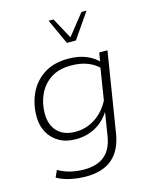

<svg xmlns="http://www.w3.org/2000/svg" viewBox="-118 -689 759 948"><g transform="rotate(-15 261.5 -214.5)"><path d="M203 181Q167 181 127 173Q87 165 56 147L72 112Q103 130 136.5 137.5Q170 145 203 145Q271 145 309 112.5Q347 80 357 14L378 -118L382 -114Q355 -65 308.5 -37.5Q262 -10 203 -10Q153 -10 117.5 -30.5Q82 -51 62.5 -86.5Q43 -122 43 -168Q43 -233 68.5 -286.5Q94 -340 143.5 -372Q193 -404 267 -404Q321 -404 360.5 -387Q400 -370 421 -345L415 -342L424 -394H466L401 11Q388 96 339 138.5Q290 181 203 181ZM211 -46Q266 -46 313 -77Q360 -108 389 -167L382 -142L412 -331L413 -317Q393 -339 357 -353.5Q321 -368 271 -368Q208 -368 167 -340Q126 -312 106 -267.5Q86 -223 86 -172Q86 -114 118.5 -80Q151 -46 211 -46ZM282 -481 223 -610H248L306 -503L391 -610H417L328 -481Z"/></g></svg>

Font: Rokkitt SemiBold ExtraLight
Style: Italic
Weight: 250
Italic angle: -9°
Version: Version 3.103